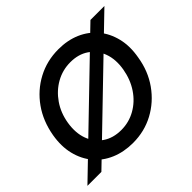

<svg xmlns="http://www.w3.org/2000/svg" viewBox="-168 -933 1167 1167"><g transform="rotate(-45 415.0 -350.0)"><path d="M-8 0 718 -700H838L112 0ZM373 12Q294 12 230 -15.5Q166 -43 124 -93.5Q82 -144 65 -213Q48 -282 62 -365Q80 -469 135 -546.5Q190 -624 272.5 -668Q355 -712 454 -712Q533 -712 596 -684.5Q659 -657 701 -606.5Q743 -556 760 -486.5Q777 -417 762 -334Q746 -232 690.5 -154Q635 -76 553 -32Q471 12 373 12ZM378 -94Q444 -94 500.5 -126Q557 -158 595 -214.5Q633 -271 646 -345Q659 -421 637.5 -480Q616 -539 567.5 -572Q519 -605 450 -605Q383 -605 326 -573Q269 -541 230 -484.5Q191 -428 179 -354Q167 -278 188.5 -219.5Q210 -161 259 -127.5Q308 -94 378 -94Z"/></g></svg>

Font: Figtree Light SemiBold
Style: Italic
Weight: 600
Italic angle: -9.5°
Version: Version 2.001;gftools[0.9.30]